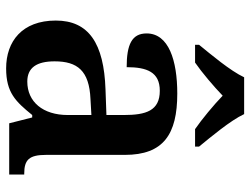

<svg xmlns="http://www.w3.org/2000/svg" viewBox="-115 -691 816 626"><g transform="rotate(90 293.0 -378.0)"><path d="M126 -619V-606H184C216 -628 262 -667 292 -696C322 -667 369 -628 401 -606H458V-619C427 -657 373 -721 352 -766H232C211 -721 157 -657 126 -619ZM203 10C282 10 311 -21 355 -75H363L382 0H549V-49H546C501 -49 485 -65 485 -120V-377C485 -503 418 -548 285 -548C177 -548 89 -520 89 -448C89 -400 125 -383 199 -383C199 -449 215 -491 276 -491C341 -491 355 -446 355 -374V-317L272 -314C121 -309 47 -259 47 -152C47 -42 115 10 203 10ZM246 -59C201 -59 180 -89 180 -148C180 -222 210 -261 303 -265L355 -268V-191C355 -110 312 -59 246 -59Z"/></g></svg>

Font: Noto Serif Lao SemiBold
Style: Regular
Weight: 600
Designer: Monotype Design Team
Foundry: Monotype Imaging Inc.
Version: Version 2.003